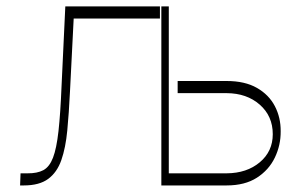

<svg xmlns="http://www.w3.org/2000/svg" viewBox="-20 -565 934 585"><path d="M521.3 -318.2H670.5Q726.2 -318.2 762.8 -297.2Q799.4 -276.3 817.5 -241.5Q835.6 -206.7 835.2 -164.8Q835.6 -122.9 817.5 -85Q799.4 -47.2 762.8 -23.6Q726.2 0 670.5 0H471.6V-545.5H494.3V-36.9H670.5Q731.9 -37.3 771.5 -70.5Q811.1 -103.7 811.1 -156.2Q811.1 -211.3 771.5 -246.1Q731.9 -280.9 670.5 -281.2H521.3ZM41.2 0 42.6 -36.9H63.9Q93.4 -36.6 112 -46.5Q130.7 -56.5 141.5 -84.5Q152.3 -112.6 158.2 -165.5Q164.1 -218.4 167.6 -304L179 -545.5H467.3V-508.5H204.5L193.2 -285.5Q190 -220.2 185 -167.4Q180 -114.7 166.9 -77.2Q153.8 -39.8 126.8 -19.9Q99.8 0 52.6 0Z"/></svg>

Font: Inter UI Thin
Style: Regular
Weight: 100
Designer: Rasmus Andersson
Foundry: rsms
Version: 3.2;8d6f07862